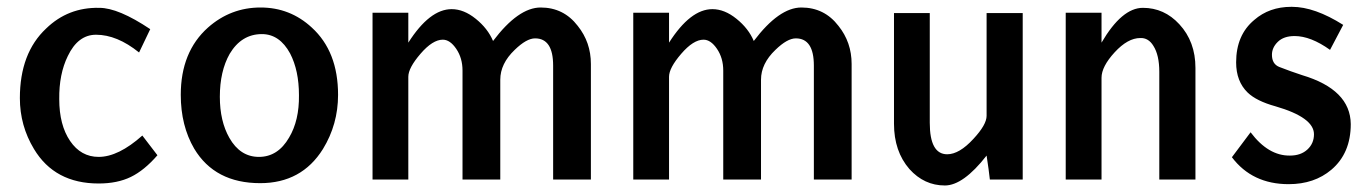

<svg xmlns="http://www.w3.org/2000/svg" viewBox="-20 -534 4074 571"><path d="M39.1 -242.2Q39.1 -376 117.2 -449.2Q182.6 -512.7 275.4 -510.7Q332 -510.7 426.8 -447.3L393.6 -377.9Q328.1 -430.7 265.6 -430.7Q211.9 -430.7 181.6 -367.2Q155.3 -313.5 156.2 -239.3Q156.2 -162.1 188.5 -114.7Q220.7 -67.4 273.4 -67.4Q332 -67.4 403.3 -130.9L448.2 -72.3Q409.2 -27.3 369.1 -7.8Q329.1 11.7 273.4 11.7Q142.6 11.7 81.1 -90.8Q39.1 -160.2 39.1 -242.2Z M517.6 -252Q517.6 -379.9 598.6 -452.1Q666 -511.7 754.9 -511.7Q842.8 -511.7 907.2 -452.1Q985.4 -380.9 985.4 -252Q985.4 -164.1 940.4 -90.8Q877 10.7 753.9 10.7Q619.1 10.7 557.6 -91.8Q517.6 -160.2 517.6 -252ZM633.8 -246.1Q633.8 -173.8 662.1 -124Q694.3 -67.4 750 -67.4Q806.6 -67.4 839.8 -125Q870.1 -175.8 869.1 -251Q869.1 -324.2 842.8 -375Q811.5 -432.6 758.8 -432.6Q698.2 -432.6 663.1 -374Q633.8 -322.3 633.8 -246.1Z M1625 -338.9Q1625 -419.9 1571.3 -419.9Q1545.9 -419.9 1510.7 -385.7Q1467.8 -344.7 1467.8 -296.9V0H1355.5V-324.2Q1355.5 -361.3 1336.9 -388.7Q1318.4 -416 1296.9 -416Q1266.6 -416 1230.5 -374Q1194.3 -332 1194.3 -305.7V0H1087.9V-496.1H1194.3V-407.2Q1257.8 -506.8 1323.2 -506.8Q1359.4 -506.8 1395 -478Q1430.7 -449.2 1446.3 -412.1Q1521.5 -511.7 1587.9 -511.7Q1656.2 -511.7 1698.2 -457Q1737.3 -408.2 1737.3 -343.8V0H1625Z M2400.4 -338.9Q2400.4 -419.9 2346.7 -419.9Q2321.3 -419.9 2286.1 -385.7Q2243.2 -344.7 2243.2 -296.9V0H2130.9V-324.2Q2130.9 -361.3 2112.3 -388.7Q2093.8 -416 2072.3 -416Q2042 -416 2005.9 -374Q1969.7 -332 1969.7 -305.7V0H1863.3V-496.1H1969.7V-407.2Q2033.2 -506.8 2098.6 -506.8Q2134.8 -506.8 2170.4 -478Q2206.1 -449.2 2221.7 -412.1Q2296.9 -511.7 2363.3 -511.7Q2431.6 -511.7 2473.6 -457Q2512.7 -408.2 2512.7 -343.8V0H2400.4Z M2923.8 0Q2920.9 -27.3 2914.1 -71.3Q2844.7 17.6 2790 17.6Q2728.5 17.6 2684.6 -31.2Q2638.7 -84 2638.7 -166V-495.1H2745.1V-168.9Q2745.1 -75.2 2796.9 -75.2Q2833 -75.2 2875 -121.1Q2914.1 -163.1 2914.1 -189.5V-495.1H3021.5V0Z M3427.7 -320.3Q3427.7 -370.1 3410.2 -397.5Q3395.5 -421.9 3371.1 -420.9Q3334 -420.9 3294.9 -378.4Q3255.9 -335.9 3255.9 -302.7V0H3149.4V-496.1H3255.9V-407.2Q3316.4 -510.7 3378.9 -510.7Q3442.4 -510.7 3487.3 -461.9Q3535.2 -410.2 3535.2 -332V0H3427.7Z M3643.6 -66.4 3699.2 -140.6Q3752 -70.3 3816.4 -71.3Q3848.6 -71.3 3868.2 -89.4Q3887.7 -107.4 3887.7 -134.8Q3887.7 -184.6 3773.4 -217.8Q3716.8 -233.4 3690.4 -258.8Q3656.2 -292 3656.2 -348.6Q3656.2 -429.7 3710 -474.6Q3754.9 -513.7 3820.3 -513.7H3822.3Q3889.6 -513.7 3974.6 -460L3935.5 -385.7Q3877.9 -426.8 3830.1 -426.8Q3797.9 -426.8 3780.3 -409.7Q3762.7 -392.6 3762.7 -371.1Q3762.7 -343.8 3784.2 -335Q3819.3 -321.3 3852.5 -310.5Q3996.1 -267.6 3997.1 -165Q3997.1 -78.1 3939.5 -29.3Q3888.7 13.7 3812.5 13.7Q3704.1 13.7 3643.6 -66.4Z"/></svg>

Font: Puritan
Style: Bold
Weight: 700
Version: 2.1